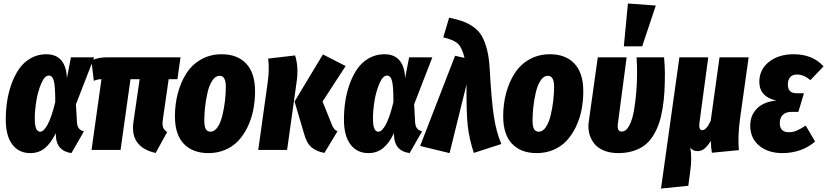

<svg xmlns="http://www.w3.org/2000/svg" viewBox="-20 -863 4760 1105"><path d="M246.1 -550.8Q303.2 -550.8 333 -515.4Q362.8 -480 365.2 -413.1L388.2 -533.2H522L417 -262.2L422.9 -160.2Q424.3 -135.7 434.3 -123.8Q444.3 -111.8 462.9 -106.9L391.1 18.1Q306.2 5.9 301.8 -78.1L300.8 -96.2Q273.4 -39.1 238.3 -10.5Q203.1 18.1 153.8 18.1Q88.4 18.1 50.8 -31.5Q13.2 -81.1 13.2 -174.8Q13.2 -227.5 20.8 -278.6Q28.3 -329.6 46.1 -379.4Q64 -429.2 90.1 -466.8Q116.2 -504.4 156.5 -527.6Q196.8 -550.8 246.1 -550.8ZM261.2 -428.2Q236.8 -428.2 217.3 -382.3Q197.8 -336.4 189 -281.5Q180.2 -226.6 180.2 -182.1Q180.2 -141.1 188 -123Q195.8 -105 211.9 -105Q231.4 -105 253.9 -145.8Q276.4 -186.5 297.9 -274.9Q298.3 -362.3 290.3 -395.3Q282.2 -428.2 261.2 -428.2Z M950.7 -407.2 917 -173.8Q913.1 -146 918.5 -130.6Q923.8 -115.2 941.9 -103L876 17.1Q805.2 2.4 771.2 -41.7Q737.3 -85.9 748 -161.1L783.7 -407.2H731L673.8 0H506.8L564 -407.2H563Q541.5 -407.2 520 -397.9L505.9 -515.1Q545.9 -533.2 595.7 -533.2H1019L1001 -407.2Z M1179.7 18.1Q1088.9 18.1 1037.8 -35.4Q986.8 -88.9 986.8 -193.8Q986.8 -264.2 1003.7 -327.1Q1020.5 -390.1 1052.7 -440.7Q1085 -491.2 1137.5 -521Q1189.9 -550.8 1255.9 -550.8Q1346.2 -550.8 1397 -496.8Q1447.8 -442.9 1447.8 -337.9Q1447.8 -281.7 1437.5 -230.2Q1427.2 -178.7 1405.5 -133.3Q1383.8 -87.9 1352.8 -54.2Q1321.8 -20.5 1277.3 -1.2Q1232.9 18.1 1179.7 18.1ZM1191.9 -105Q1214.8 -105 1232.7 -131.8Q1250.5 -158.7 1260.3 -200.2Q1270 -241.7 1274.9 -283.7Q1279.8 -325.7 1279.8 -363.8Q1279.8 -426.8 1243.7 -426.8Q1220.2 -426.8 1202.4 -400.1Q1184.6 -373.5 1174.8 -332Q1165 -290.5 1160.4 -248.8Q1155.8 -207 1155.8 -168.9Q1155.8 -134.8 1164.6 -119.9Q1173.3 -105 1191.9 -105Z M1847.2 17.1Q1801.3 8.8 1772.7 -15.4Q1744.1 -39.6 1729.5 -95.2L1675.3 -278.8L1838.4 -549.8L1969.2 -482.9L1836.4 -278.8L1890.1 -145Q1902.3 -113.3 1922.4 -107.9ZM1466.3 0 1520.5 -388.2Q1531.2 -461.4 1523.4 -525.9L1678.2 -543.9Q1700.2 -476.6 1686.5 -387.2L1632.3 0Z M2192.4 -550.8Q2249.5 -550.8 2279.3 -515.4Q2309.1 -480 2311.5 -413.1L2334.5 -533.2H2468.3L2363.3 -262.2L2369.1 -160.2Q2370.6 -135.7 2380.6 -123.8Q2390.6 -111.8 2409.2 -106.9L2337.4 18.1Q2252.4 5.9 2248 -78.1L2247.1 -96.2Q2219.7 -39.1 2184.6 -10.5Q2149.4 18.1 2100.1 18.1Q2034.7 18.1 1997.1 -31.5Q1959.5 -81.1 1959.5 -174.8Q1959.5 -227.5 1967 -278.6Q1974.6 -329.6 1992.4 -379.4Q2010.3 -429.2 2036.4 -466.8Q2062.5 -504.4 2102.8 -527.6Q2143.1 -550.8 2192.4 -550.8ZM2207.5 -428.2Q2183.1 -428.2 2163.6 -382.3Q2144 -336.4 2135.3 -281.5Q2126.5 -226.6 2126.5 -182.1Q2126.5 -141.1 2134.3 -123Q2142.1 -105 2158.2 -105Q2177.7 -105 2200.2 -145.8Q2222.7 -186.5 2244.1 -274.9Q2244.6 -362.3 2236.6 -395.3Q2228.5 -428.2 2207.5 -428.2Z M2564.9 -761.2Q2612.8 -751.5 2645.3 -739.5Q2677.7 -727.5 2707 -706.3Q2736.3 -685.1 2753.9 -653.8Q2771.5 -622.6 2783.2 -576.2Q2794.9 -529.8 2798.3 -465.8Q2808.6 -284.7 2822 -195.1Q2835.4 -105.5 2865.2 -34.2L2707 17.1Q2680.7 -62 2672.1 -137.7Q2663.6 -213.4 2665 -377L2567.4 18.1L2397.9 -22.9L2599.1 -542L2653.3 -529.8Q2640.1 -586.9 2616.5 -610.4Q2592.8 -633.8 2531.2 -647.9Z M3068.8 18.1Q2978 18.1 2927 -35.4Q2876 -88.9 2876 -193.8Q2876 -264.2 2892.8 -327.1Q2909.7 -390.1 2941.9 -440.7Q2974.1 -491.2 3026.6 -521Q3079.1 -550.8 3145 -550.8Q3235.4 -550.8 3286.1 -496.8Q3336.9 -442.9 3336.9 -337.9Q3336.9 -281.7 3326.7 -230.2Q3316.4 -178.7 3294.7 -133.3Q3272.9 -87.9 3241.9 -54.2Q3210.9 -20.5 3166.5 -1.2Q3122.1 18.1 3068.8 18.1ZM3081.1 -105Q3104 -105 3121.8 -131.8Q3139.6 -158.7 3149.4 -200.2Q3159.2 -241.7 3164.1 -283.7Q3168.9 -325.7 3168.9 -363.8Q3168.9 -426.8 3132.8 -426.8Q3109.4 -426.8 3091.6 -400.1Q3073.7 -373.5 3064 -332Q3054.2 -290.5 3049.6 -248.8Q3044.9 -207 3044.9 -168.9Q3044.9 -134.8 3053.7 -119.9Q3062.5 -105 3081.1 -105Z M3593.8 -842.8 3754.4 -831.1 3675.8 -596.2H3570.3ZM3801.8 -533.2Q3806.6 -478 3806.6 -441.9Q3806.6 -383.8 3804 -336.7Q3801.3 -289.6 3793.5 -240.7Q3785.6 -191.9 3773.2 -154.8Q3760.7 -117.7 3740.2 -84Q3719.7 -50.3 3691.9 -28.6Q3664.1 -6.8 3625.2 5.6Q3586.4 18.1 3538.6 18.1Q3488.8 18.1 3452.1 2Q3415.5 -14.2 3396.5 -41Q3377.4 -67.9 3370.4 -99.1Q3363.3 -130.4 3368.7 -164.1L3420.4 -533.2H3586.4L3536.6 -155.8Q3532.7 -129.9 3537.8 -117.9Q3543 -106 3558.6 -106Q3583.5 -106 3601.8 -140.6Q3620.1 -175.3 3629.2 -230.2Q3638.2 -285.2 3642.3 -337.9Q3646.5 -390.6 3646.5 -441.9Q3646.5 -491.2 3643.6 -533.2Z M4239.3 -182.1Q4225.1 -77.6 4232.4 1L4077.1 16.1Q4071.3 -16.1 4071.3 -51.8Q4051.3 -21 4033.7 -7.1Q4016.1 6.8 3994.1 6.8Q3967.8 6.8 3953.1 -13.2Q3962.9 47.4 3953.1 117.2L3941.4 206.1L3784.2 222.2L3890.1 -533.2H4056.2L4006.3 -163.1Q3998.5 -113.8 4021.5 -113.8Q4045.9 -113.8 4070.3 -168L4121.1 -533.2H4288.6Z M4482.9 18.1Q4401.4 18.1 4349.6 -24.4Q4297.9 -66.9 4297.9 -140.1Q4297.9 -200.7 4337.4 -239.3Q4377 -277.8 4447.8 -284.2Q4350.1 -306.2 4350.1 -392.1Q4350.1 -462.9 4405.5 -506.8Q4460.9 -550.8 4547.9 -550.8Q4656.7 -550.8 4719.7 -481L4644 -401.9Q4606 -434.1 4566.9 -434.1Q4540.5 -434.1 4527.3 -418.5Q4514.2 -402.8 4514.2 -377Q4514.2 -352.5 4526.1 -339.4Q4538.1 -326.2 4566.9 -326.2H4606.9L4574.7 -219.2H4537.1Q4502 -219.2 4484.9 -201.7Q4467.8 -184.1 4467.8 -154.8Q4467.8 -102.1 4520 -102.1Q4543.5 -102.1 4565.4 -111.3Q4587.4 -120.6 4617.2 -140.1L4670.9 -48.8Q4636.2 -17.1 4587.4 0.5Q4538.6 18.1 4482.9 18.1Z"/></svg>

Font: Fira Sans Compressed ExtraBold
Style: Italic
Weight: 800
Width: 3
Italic angle: -8°
Designer: Carrois Corporate & Edenspiekermann AG
Foundry: Carrois Corporate GbR & Edenspiekermann AG
Version: Version 4.203;PS 004.203;hotconv 1.0.88;makeotf.lib2.5.64775